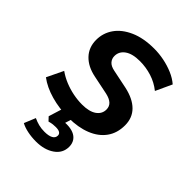

<svg xmlns="http://www.w3.org/2000/svg" viewBox="-202 -598 892 892"><g transform="rotate(45 244.0 -152.0)"><path d="M226 10Q164 10 109.5 -5.5Q55 -21 18 -49L57 -130Q81 -113 109 -101.5Q137 -90 167 -84Q197 -78 226 -78Q273 -78 298 -95.5Q323 -113 323 -142Q323 -162 309.5 -174.5Q296 -187 269 -193L177 -212Q122 -223 91 -255.5Q60 -288 60 -337Q60 -382 85.5 -418.5Q111 -455 160.5 -477Q210 -499 280 -499Q312 -499 344.5 -492.5Q377 -486 406.5 -473.5Q436 -461 458 -442L421 -362Q390 -387 352 -399Q314 -411 274 -411Q225 -411 199 -392.5Q173 -374 173 -344Q173 -326 184.5 -313Q196 -300 221 -295L313 -276Q373 -263 404.5 -231.5Q436 -200 436 -151Q436 -100 410 -64Q384 -28 336.5 -9Q289 10 226 10ZM196 195Q167 195 140.5 189.5Q114 184 96 174L119 118Q136 126 153.5 130.5Q171 135 192 135Q219 135 234 127Q249 119 249 103Q249 93 240.5 87.5Q232 82 214 82Q205 82 195.5 83Q186 84 172 88L155 70L183 -20H249L225 56L194 45Q206 41 218 39Q230 37 240 37Q266 37 284.5 44.5Q303 52 313 67Q323 82 323 103Q323 145 287 170Q251 195 196 195Z"/></g></svg>

Font: Nunito Sans 12pt ExtraLight
Style: Italic
Weight: 200
Italic angle: -9°
Designer: Vernon Adams
Foundry: Vernon Adams
Version: Version 3.101;gftools[0.9.27]